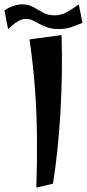

<svg xmlns="http://www.w3.org/2000/svg" viewBox="-65 -839 397 878"><path d="M101.2 19Q105 -99 104.1 -209.5Q103.2 -320 95.1 -430.4Q87 -540.8 70 -658.8L216.5 -678.8Q219.2 -587 217.8 -497.2Q216.2 -407.5 211.1 -320.8Q206 -234 197.5 -153.1Q189 -72.2 177.2 1ZM-27.8 -704.8 -44.8 -791.8Q-24.8 -805 -2.8 -812.1Q19.2 -819.2 36.2 -819.2Q64.5 -819.2 86.5 -806.9Q108.5 -794.5 131.6 -781.6Q154.8 -768.8 184.5 -768.8Q215.5 -768.8 241.9 -784.1Q268.2 -799.5 295.2 -819.2L312.2 -734.2Q287.2 -724.2 261.8 -715.2Q236.2 -706.2 205.2 -706.2Q174.5 -706.2 153.1 -713.4Q131.8 -720.5 115.6 -729.5Q99.5 -738.5 84.8 -745.6Q70 -752.8 53 -752.8Q36.8 -753 15.2 -740.5Q-6.2 -728 -27.8 -704.8Z"/></svg>

Font: Marhey Light
Style: Regular
Weight: 300
Designer: Nur Syamsi & Bustanul Arifin
Foundry: Namelatype
Version: Version 1.000